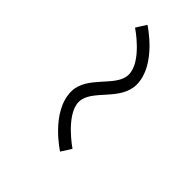

<svg xmlns="http://www.w3.org/2000/svg" viewBox="-1 -530 393 393"><g transform="rotate(-45 195.5 -333.5)"><path d="M162 -350C199 -350 223 -291 271 -291C328 -291 373 -362 373 -362L351 -376C351 -376 312 -317 274 -317C237 -317 213 -376 166 -376C108 -376 63 -305 63 -305L85 -291C85 -291 125 -350 162 -350Z"/></g></svg>

Font: Parisienne
Style: Regular
Weight: 400
Designer: Astigmatic (AOETI)
Foundry: Astigmatic (AOETI)
Version: Version 1.000